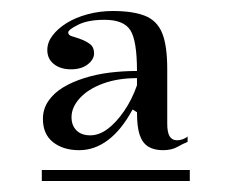

<svg xmlns="http://www.w3.org/2000/svg" viewBox="-20 -743 421 349"><path d="M124 -470Q95 -470 76.5 -484.5Q58 -499 58 -527Q58 -545 68 -559.5Q78 -574 94.5 -584Q111 -594 133 -601Q155 -608 179.5 -611Q204 -614 229 -614Q229 -669 217 -688Q205 -707 170 -707Q140 -707 122 -698Q104 -689 104 -684Q104 -679 111 -677Q118 -675 127.5 -671.5Q137 -668 144 -662.5Q151 -657 151 -646Q151 -635 139.5 -626Q128 -617 109 -617Q90 -617 78 -626.5Q66 -636 66 -652Q66 -666 75.5 -678.5Q85 -691 101 -701Q117 -711 139 -717Q161 -723 185 -723Q221 -723 243 -714.5Q265 -706 274.5 -683.5Q284 -661 284 -617V-518Q284 -502 288.5 -495Q293 -488 302 -488Q307 -488 312.5 -490Q318 -492 321 -495V-485Q313 -482 302.5 -476Q292 -470 276 -470Q260 -470 249.5 -476.5Q239 -483 234 -497.5Q229 -512 229 -539L221 -544Q201 -507 176.5 -488.5Q152 -470 124 -470ZM56 -414V-434H325V-414ZM144 -497Q160 -497 175.5 -508.5Q191 -520 205.5 -541Q220 -562 229 -588V-601Q194 -601 167 -591Q140 -581 125 -564.5Q110 -548 110 -530Q110 -515 119 -506Q128 -497 144 -497Z"/></svg>

Font: Kalnia
Style: Regular
Weight: 400
Designer: Frida Medrano
Foundry: Frida Medrano
Version: Version 1.105